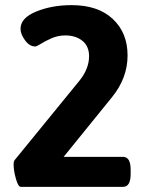

<svg xmlns="http://www.w3.org/2000/svg" viewBox="-20 -728 575 748"><path d="M489 -67V-50Q489 0 459 0H61Q51 0 42 -31.5Q33 -63 33 -88Q33 -98 36 -103L289 -413Q327 -460 327 -509Q327 -548 301 -569Q275 -590 234 -590Q206 -590 181 -579Q156 -568 139.5 -557.5Q123 -547 117 -547Q95 -547 77.5 -571Q60 -595 60 -616Q60 -658 121 -683Q182 -708 259 -708Q362 -708 419.5 -654Q477 -600 477 -512Q477 -424 416 -349L228 -117H459Q489 -117 489 -67Z"/></svg>

Font: mmAsap
Style: Bold
Weight: 700
Designer: Pablo Cosgaya
Foundry: Omnibus-Type
Version: Version 1.001